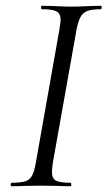

<svg xmlns="http://www.w3.org/2000/svg" viewBox="-20 -645 372 665"><path d="M20 -12Q52 -12 67.5 -17Q83 -22 91 -36.5Q99 -51 104 -81L186 -544Q190 -570 190 -575Q190 -598 176 -605.5Q162 -613 125 -613Q122 -613 122 -619Q122 -625 125 -625L168 -624Q204 -622 226 -622Q252 -622 290 -624L330 -625Q332 -625 332 -619Q332 -613 330 -613Q298 -613 282.5 -607Q267 -601 259 -586.5Q251 -572 245 -542L163 -81Q160 -62 160 -49Q160 -27 173.5 -19.5Q187 -12 225 -12Q227 -12 227 -6Q227 0 225 0Q198 0 183 -1L122 -2L63 -1Q48 0 20 0Q17 0 17 -6Q17 -12 20 -12Z"/></svg>

Font: Cormorant Infant
Style: Italic
Weight: 400
Italic angle: -10°
Designer: Christian Thalmann (Catharsis Fonts)
Foundry: Catharsis Fonts
Version: Version 4.000